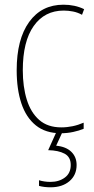

<svg xmlns="http://www.w3.org/2000/svg" viewBox="-20 -650 401 817"><path d="M239 -83Q174 -83 132.5 -116.5Q91 -150 71 -210Q51 -270 51 -351Q51 -483 104 -556.5Q157 -630 250 -630Q299 -630 338 -611L329 -587Q311 -597 291 -601Q271 -605 251 -605Q170 -605 123.5 -539.5Q77 -474 77 -351Q77 -281 94 -226Q111 -171 147 -139.5Q183 -108 241 -108Q290 -108 336 -128V-102Q317 -94 291.5 -88.5Q266 -83 239 -83ZM306 52Q306 95 275.5 121Q245 147 195 147Q168 147 146 141V117Q169 124 195 124Q231 124 256 105.5Q281 87 281 52Q281 18 255 4Q229 -10 185 -11L222 -93H248L219 -30Q261 -26 283.5 -4Q306 18 306 52Z"/></svg>

Font: Noto Sans Telugu UI Condensed Thin
Style: Regular
Weight: 100
Width: 3
Designer: Jelle Bosma - Monotype Design Team
Foundry: Monotype Imaging Inc.
Version: Version 2.005; ttfautohint (v1.8.4.7-5d5b)